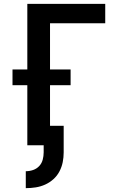

<svg xmlns="http://www.w3.org/2000/svg" viewBox="-20 -755 640 998"><path d="M114 223V135Q134 135 152.5 128.5Q171 122 184 108Q197 94 202 75Q207 56 207 37V0H122V-312H45V-394H122V-735H527V-634H240V-394H347V-312H240V-101H311V37Q311 63 306 88Q301 113 289 136Q277 159 257.5 176.5Q238 194 214.5 204.5Q191 215 165.5 219Q140 223 114 223Z"/></svg>

Font: R Plex Mono
Style: Bold
Weight: 700
Monospace: yes
Designer: Belleve Invis
Foundry: Belleve Invis
Version: Version 31.8.0